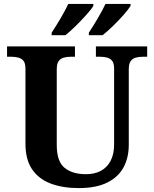

<svg xmlns="http://www.w3.org/2000/svg" viewBox="-20 -951 788 981"><path d="M382 10Q301 10 239.5 -13Q178 -36 144 -86Q110 -136 110 -218V-600Q110 -627 100.5 -639.5Q91 -652 74.5 -656.5Q58 -661 39 -661H16V-714H363V-661H341Q322 -661 305.5 -656.5Q289 -652 279.5 -638.5Q270 -625 270 -596V-210Q270 -126 310 -93.5Q350 -61 419 -61Q463 -61 495 -78Q527 -95 545 -129Q563 -163 563 -214V-600Q563 -627 553.5 -639.5Q544 -652 528 -656.5Q512 -661 493 -661H470V-714H732V-661H709Q690 -661 673.5 -656.5Q657 -652 647.5 -638.5Q638 -625 638 -596V-212Q638 -145 611 -95.5Q584 -46 527.5 -18Q471 10 382 10ZM434 -784Q455 -816 479 -856.5Q503 -897 519 -931H647V-921Q637 -904 611.5 -875Q586 -846 556.5 -817.5Q527 -789 504 -771H434ZM244 -784Q265 -816 289 -856.5Q313 -897 329 -931H457V-921Q447 -904 421 -875Q395 -846 366 -817.5Q337 -789 314 -771H244Z"/></svg>

Font: Noto Rashi Hebrew
Style: Bold
Weight: 700
Version: Version 1.006